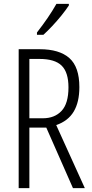

<svg xmlns="http://www.w3.org/2000/svg" viewBox="-20 -967 473 987"><path d="M184 -714Q285 -714 336.5 -668.5Q388 -623 388 -519Q388 -442 359 -393.5Q330 -345 269 -324L416 0H355L218 -311H131V0H76V-714ZM183 -664H131V-359H200Q261 -359 296.5 -397Q332 -435 332 -518Q332 -595 297 -629.5Q262 -664 183 -664ZM334 -939Q319 -916 296 -887.5Q273 -859 248 -832.5Q223 -806 203 -788H170V-800Q201 -840 225 -875Q249 -910 270 -947H334Z"/></svg>

Font: Noto Sans Hebrew ExtraCondensed Light
Style: Regular
Weight: 300
Width: 2
Designer: Monotype Design Team
Foundry: Monotype Imaging Inc.
Version: Version 2.004; ttfautohint (v1.8.4.7-5d5b)